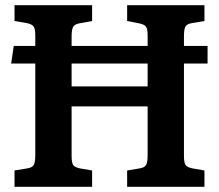

<svg xmlns="http://www.w3.org/2000/svg" viewBox="-20 -720 844 740"><path d="M36 0V-63L85 -71Q104 -74 110 -84Q116 -94 116 -122V-475H23L33 -543H116V-583Q116 -609 109.5 -618Q103 -627 83 -631L36 -639V-700H335V-639L286 -630Q268 -627 262 -616.5Q256 -606 256 -579V-543H549V-583Q549 -609 542.5 -617.5Q536 -626 516 -630L470 -639V-700H768V-639L720 -631Q701 -628 695 -618Q689 -608 689 -580V-543H780V-475H689V-118Q689 -92 695.5 -83.5Q702 -75 722 -71L768 -63V0H470V-63L518 -71Q537 -74 543 -84Q549 -94 549 -122V-310H256V-118Q256 -92 262.5 -83.5Q269 -75 288 -71L335 -63V0ZM256 -387H549V-475H256Z"/></svg>

Font: Literata 12pt SemiBold
Style: Regular
Weight: 600
Designer: Latin by Veronika Burian and Jose Scaglione. Greek by Irene Vlachou. Cyrillic by Vera Evstafieva.
Foundry: TypeTogether
Version: Version 3.002